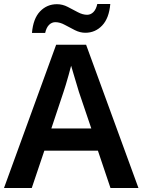

<svg xmlns="http://www.w3.org/2000/svg" viewBox="-20 -941 713 961"><path d="M533 0 470 -187H202L139 0H0L261 -717H411L673 0ZM375 -481Q371 -495 363.5 -519.5Q356 -544 348.5 -569.5Q341 -595 336 -612Q331 -592 323.5 -565.5Q316 -539 309 -515.5Q302 -492 298 -481L237 -298H437ZM140 -776Q146 -848 180.5 -884Q215 -920 265 -920Q293 -920 319 -906.5Q345 -893 369.5 -880Q394 -867 416 -867Q434 -867 447.5 -880.5Q461 -894 467 -921H532Q526 -850 491.5 -813.5Q457 -777 407 -777Q381 -777 355 -790Q329 -803 304.5 -816.5Q280 -830 257 -830Q239 -830 225.5 -816.5Q212 -803 206 -776Z"/></svg>

Font: Noto Sans Javanese SemiBold
Style: Regular
Weight: 600
Version: Version 2.004